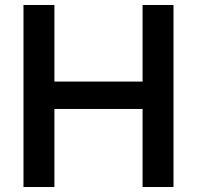

<svg xmlns="http://www.w3.org/2000/svg" viewBox="-20 -750 790 770"><path d="M675.8 -730V0H551.8V-313H198.2V0H74.2V-730H198.2V-422.9H551.8V-730Z"/></svg>

Font: Nacelle SemiBold
Style: Regular
Weight: 600
Designer: Sora Sagano
Foundry: Sora Sagano
Version: Version 1.000;FEAKit 1.0